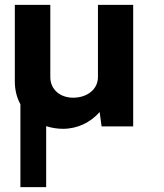

<svg xmlns="http://www.w3.org/2000/svg" viewBox="-20 -520 675 790"><path d="M383 -500V-203C383 -151 337 -118 281 -118C228 -118 187 -151 187 -203V-500H41V-185C41 -150 49 -118 64 -91V250H170V-1C191 6 215 10 239 10C299 10 352 -16 390 -59L398 0H528V-500Z"/></svg>

Font: Oakes Bold
Style: Regular
Weight: 700
Designer: Samuel Oakes
Foundry: Samuel Oakes
Version: Version 1.003;PS 001.003;hotconv 1.0.88;makeotf.lib2.5.64775